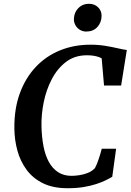

<svg xmlns="http://www.w3.org/2000/svg" viewBox="-20 -988 691 1016"><path d="M337.5 8Q261 8 207.5 -18.2Q154 -44.5 120.8 -89.5Q87.5 -134.5 72 -191.2Q56.5 -248 56 -309Q55 -412 84.8 -493.8Q114.5 -575.5 168.8 -633.2Q223 -691 297 -721.2Q371 -751.5 458.5 -751.5Q501.5 -751.5 538.8 -745.2Q576 -739 604.8 -732.2Q633.5 -725.5 651 -723.5L621 -535.5H530.5L518 -679.5Q509.5 -684 498.8 -687.5Q488 -691 473.8 -693.2Q459.5 -695.5 439.5 -695.5Q375.5 -695.5 329.5 -660.5Q283.5 -625.5 254 -569Q224.5 -512.5 211.2 -446.5Q198 -380.5 199.5 -318Q201 -261.5 210.2 -213.8Q219.5 -166 238.5 -131.2Q257.5 -96.5 287.2 -77Q317 -57.5 359 -57.5Q376 -57.5 398.8 -60.8Q421.5 -64 444 -72.8Q466.5 -81.5 482.5 -98.5Q488 -108.5 492.8 -120.5Q497.5 -132.5 502 -145.8Q506.5 -159 510.8 -173.2Q515 -187.5 518.5 -201H594.5L574 -52.5Q560 -44 539 -33.8Q518 -23.5 489 -14Q460 -4.5 422.5 1.8Q385 8 337.5 8ZM436 -821Q418.5 -821 403.2 -830Q388 -839 379.2 -854.5Q370.5 -870 371 -888.5Q372.5 -923 394.8 -945.5Q417 -968 450.5 -968Q480 -968 499 -949.5Q518 -931 517.5 -904Q517 -868.5 495 -844.8Q473 -821 436 -821Z"/></svg>

Font: Merriweather SemiBold
Style: Italic
Weight: 600
Italic angle: -7.8°
Version: Version 2.101